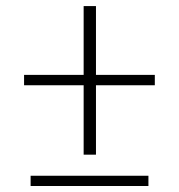

<svg xmlns="http://www.w3.org/2000/svg" viewBox="-20 -644 588 631"><path d="M467.8 -32.7H80.6V-66.4H467.8ZM295.4 -397.9H488.8V-363.8H295.4V-135.7H254.9V-363.8H59.1V-397.9H254.9V-624H295.4Z"/></svg>

Font: Ufes Sans Thin
Style: Regular
Weight: 100
Designer: Ricardo Esteves & Thais Bronze
Foundry: ProDesignUfes - Ricardo Esteves, Thais Bronze (This is a derivative work, based on Roboto family, by Christian Robertson
Version: Version 2.0